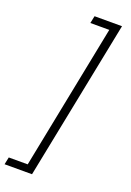

<svg xmlns="http://www.w3.org/2000/svg" viewBox="-241 -803 722 1058"><g transform="rotate(20 119.5 -274.0)"><path d="M94 194H-67L-58 151H53L222 -699H111L120 -742H281Z"/></g></svg>

Font: Montserrat Thin Light
Style: Italic
Weight: 300
Italic angle: -11.3°
Version: Version 9.000